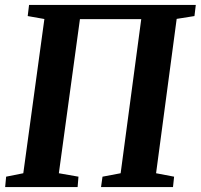

<svg xmlns="http://www.w3.org/2000/svg" viewBox="-20 -763 818 783"><path d="M1 0 5 -42.5 75 -56.5 161 -685.5 93 -697.5 98.5 -743H778.5L773 -697.5L700.5 -686L616.5 -56.5L690 -42.5L685.5 0H392L398 -42.5L472 -56.5L556 -685H306L220 -56.5L300 -42.5L296.5 0Z"/></svg>

Font: Merriweather 36pt
Style: Bold Italic
Weight: 700
Italic angle: -7.8°
Version: Version 2.101